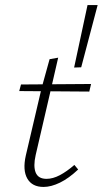

<svg xmlns="http://www.w3.org/2000/svg" viewBox="-20 -731 406 759"><path d="M152 8Q107 8 88 -25Q69 -58 82 -116L145 -385L176 -497L210 -503L184 -390L182 -381L121 -118Q111 -74 121 -49Q131 -24 164 -24Q189 -24 216.5 -38.5Q244 -53 274 -79L289 -61Q252 -26 217 -9Q182 8 152 8ZM56 -371 63 -397 340 -399 333 -369ZM301 -465 273 -464 326 -711H366Z"/></svg>

Font: Ysabeau ExtraLight
Style: Italic
Weight: 250
Italic angle: -12°
Version: Version 2.000;gftools[0.9.27.dev2+g8671c4b]